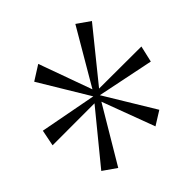

<svg xmlns="http://www.w3.org/2000/svg" viewBox="-53 -814 499 490"><g transform="rotate(-10 196.0 -569.5)"><path d="M172 -379 185 -552 61 -465 43 -506 185 -570 43 -633 61 -676 186 -588 172 -760H215L203 -587L328 -674L345 -632L202 -570L345 -507L328 -467L203 -553L216 -379Z"/></g></svg>

Font: Noto Serif Bengali SemiCondensed Thin
Style: Regular
Weight: 100
Width: 4
Designer: Juan Bruce, Universal Thirst, Indian Type Foundry and the Monotype Design Team.
Foundry: Monotype Imaging Inc.
Version: Version 2.003; ttfautohint (v1.8.4.7-5d5b)